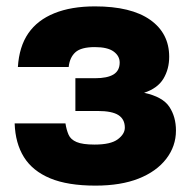

<svg xmlns="http://www.w3.org/2000/svg" viewBox="-20 -563 596 596"><path d="M276.5 13.2Q190.2 13.2 135.7 -9.5Q81.2 -32.2 54.3 -75.3Q27.5 -118.3 25.5 -180H183.2Q186.3 -160 192.8 -145Q199.2 -130 217.8 -122.1Q236.3 -114.2 273.8 -114.2Q323.7 -114.2 345.6 -130.6Q367.5 -147 367.5 -166.7Q367.5 -192.8 347.6 -205.7Q327.7 -218.5 283.3 -218.5H214V-320.2H275.2Q313 -320.2 332.2 -331.8Q351.5 -343.5 351.5 -369Q351.5 -389.3 332.7 -403.1Q313.8 -416.8 274.5 -416.8Q231.7 -416.8 214 -400.7Q196.3 -384.7 193.2 -355H35.5Q39.5 -418.3 67.8 -459.5Q96.2 -500.7 148.7 -521.9Q201.2 -543.2 274.5 -543.2Q387 -543.2 446.1 -501.5Q505.2 -459.8 505.2 -386.7Q505.2 -348.7 487.3 -318.7Q469.3 -288.8 427.3 -275Q485 -262.5 505.6 -231.5Q526.2 -200.5 526.2 -157.7Q526.2 -109.2 496 -69.9Q465.8 -30.7 410.4 -8.7Q355 13.2 276.5 13.2Z"/></svg>

Font: Golos Text
Style: Regular
Weight: 400
Designer: A.Korolkova, Vitaly Kuzmin
Foundry: ParaType Ltd
Version: Version 2.004